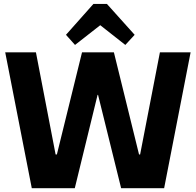

<svg xmlns="http://www.w3.org/2000/svg" viewBox="-20 -970 1010 990"><path d="M6.9 -700H165.3L266.7 -173.6H273.3L402.9 -700H567.3L696.9 -173.6H702.5L804.5 -700H962.8L826.3 0.5H604.6L485.6 -480.8H483.1L365.6 0.5H143.9ZM320.2 -790.5 461.6 -949.6H531.4L674.3 -790.5L626.2 -738.3L452.8 -874.7H541.2L366.8 -738.3Z"/></svg>

Font: Pathway Extreme 8pt Thin 12pt
Style: Regular
Weight: 100
Version: Version 1.001;gftools[0.9.26]